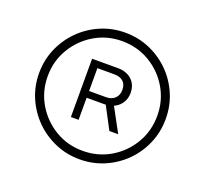

<svg xmlns="http://www.w3.org/2000/svg" viewBox="-103 -858 864 810"><g transform="rotate(20 329.0 -453.0)"><path d="M329.1 -168.9Q270.5 -168.9 219 -191.2Q167.5 -213.4 128.4 -252.4Q89.4 -291.5 67.1 -343Q44.9 -394.5 44.9 -453.1Q44.9 -511.7 67.1 -563.2Q89.4 -614.7 128.4 -653.8Q167.5 -692.9 219 -715.1Q270.5 -737.3 329.1 -737.3Q388.2 -737.3 439.7 -715.1Q491.2 -692.9 530.3 -653.8Q569.3 -614.7 591.3 -563.2Q613.3 -511.7 613.3 -453.1Q613.3 -394.5 591.3 -343Q569.3 -291.5 530.3 -252.4Q491.2 -213.4 439.7 -191.2Q388.2 -168.9 329.1 -168.9ZM329.1 -207Q397.5 -207 453.4 -240.2Q509.3 -273.4 542.2 -329.3Q575.2 -385.3 575.2 -453.1Q575.2 -521 542.2 -576.9Q509.3 -632.8 453.4 -666Q397.5 -699.2 329.1 -699.2Q261.2 -699.2 205.6 -666Q149.9 -632.8 116.7 -576.9Q83.5 -521 83.5 -453.1Q83.5 -385.3 116.7 -329.3Q149.9 -273.4 205.6 -240.2Q261.2 -207 329.1 -207ZM407.2 -324.2 343.8 -444.3H381.8L446.8 -324.2ZM234.4 -324.2V-585.9H351.6Q376 -585.9 395.3 -576.2Q414.6 -566.4 425.5 -548.6Q436.5 -530.8 436.5 -505.9Q436.5 -481.4 425.3 -462.9Q414.1 -444.3 394.5 -433.8Q375 -423.3 350.1 -423.3H253.9V-453.6H344.7Q370.1 -453.6 384.8 -467.8Q399.4 -481.9 399.4 -505.9Q399.4 -530.8 384.8 -543.5Q370.1 -556.2 345.2 -556.2H269V-324.2Z"/></g></svg>

Font: Inter 18pt ExtraLight
Style: Regular
Weight: 250
Designer: Rasmus Andersson
Foundry: rsms
Version: Version 4.001;git-66647c0bb